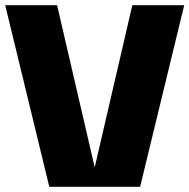

<svg xmlns="http://www.w3.org/2000/svg" viewBox="-20 -720 730 740"><path d="M170 0 0 -700H200L345 -75L490 -700H690L520 0Z"/></svg>

Font: Fivo Sans Modern Heavy
Style: Regular
Weight: 900
Designer: Alexander Slobzheninov
Foundry: Alexander Slobzheninov
Version: 1.0